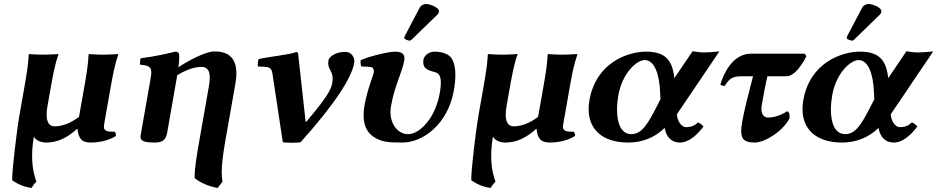

<svg xmlns="http://www.w3.org/2000/svg" viewBox="-20 -702 4681 959"><path d="M230.5 -248C243.8 -323 253.1 -376 271.5 -429L271 -432C271 -432 228.5 -429 193.5 -429C159.5 -429 126 -432 126 -432L123.5 -429C120.6 -373 112.1 -325 98.7 -249L77.7 -130C63.1 -47 39.1 157 40.9 198C65.9 216.7 97.8 230.7 137 237C144.1 226.6 151.5 215.4 161.7 205C154.3 184.4 140.4 142.8 140.4 76.9C140.4 49 142.8 16.8 149.3 -20C158.3 0 187 10 209 10C264 10 311.1 -10 365 -58H367C372 -7 391 10 434 10C473 10 524.8 0 558.9 -23C559.5 -32 557.7 -39 552.6 -44C517.4 -44 498.9 -46.3 498.9 -69.3C498.9 -72.5 499.2 -76 499.9 -80L529.7 -249C542.9 -324 552.1 -376 570.5 -429L570 -432C570 -432 527.5 -429 492.5 -429C458.5 -429 425 -432 425 -432L422.5 -429C419.6 -373 411.3 -326 397.9 -250L374.6 -118C332.7 -87.5 293.3 -71 252.3 -71C225.9 -71 212.9 -92.1 212.9 -129.6C212.9 -141.7 214.2 -155.6 217 -171Z M815.8 -43.4C815.8 -43.4 848 -228.7 864.3 -321.3L865.2 -326.2C905.1 -351.5 951.7 -368 985.5 -368C1016.3 -368 1027.7 -348.1 1027.7 -314.1C1027.7 -300.5 1025.9 -284.7 1022.7 -267L975.7 0C962.1 76.8 952.3 137.3 952.3 178.4C952.3 181.7 952.4 184.9 952.5 188C984.2 212.9 1022.4 228.5 1066.9 237L1091.5 205C1089.1 192.9 1087.4 178.5 1087.4 158.5C1087.4 125.4 1092 77.3 1105.7 0L1155.7 -284C1159.1 -303.1 1160.7 -320.2 1160.7 -335.6C1160.7 -413.6 1119 -445 1053.3 -445C1051.9 -445 1050.5 -445 1049.1 -445C1001.4 -444 909.3 -392 871.5 -366.1C874.1 -386.6 875.2 -403.3 875.2 -416.4C875.2 -420.3 875.1 -423.8 875 -427C874.4 -437.9 868.9 -444 854.9 -444C816.2 -434 753.7 -420 683.1 -411C680.1 -405.1 679.1 -393.5 679.1 -385.7C679.1 -382.8 679.3 -380.4 679.5 -379C720.9 -375.1 735.7 -369.5 735.7 -340.9C735.7 -332.4 734.4 -322 732.1 -309C715.6 -215.1 682.4 -25.7 682.4 -25.7C681.9 -23.1 681.7 -20.7 681.7 -18.5C681.7 3 702.8 10 753.9 10C798.4 10 809.9 -9.5 815.8 -43.4Z M1341.3 -331 1392.5 8C1397.2 9.9 1418.1 11 1438.7 11C1457.8 11 1476.5 10.1 1481.5 8C1651.8 -181 1736.1 -313 1749.2 -387C1749.7 -390 1749.9 -392.9 1749.9 -395.9C1749.9 -420.6 1731.8 -443 1705 -443C1655.6 -443 1623.6 -418 1620.6 -401C1619.7 -395.7 1619.3 -391 1619.3 -386.7C1619.3 -355.1 1641.5 -347.1 1641.5 -308.7C1641.5 -302.1 1640.9 -294.6 1639.3 -286C1633.4 -252.5 1607.4 -209.5 1516.3 -101.5C1508.1 -91.8 1507.1 -89.1 1506.1 -98L1469.6 -429C1468.4 -440 1466.4 -442 1459.9 -442C1427.1 -429 1333.6 -420.5 1271.7 -407C1269.3 -401.2 1267.2 -388.4 1267.2 -378.8C1267.2 -375.3 1267.5 -372.2 1268.2 -370L1304.8 -368C1327.8 -366.7 1337.4 -360 1341.3 -331Z M2246.8 -250C2251.9 -278.5 2254.5 -304.6 2254.5 -327.8C2254.5 -362.4 2248.6 -390.4 2236 -410C2221 -433.5 2186 -444 2151 -444C2120 -444 2098.3 -423 2095 -404C2094.3 -400.3 2094 -396.4 2094 -392.5C2094 -381.1 2097 -369.9 2103.8 -363C2114.4 -352.1 2132.5 -347.2 2140.6 -345C2151.3 -342.1 2167.6 -339.5 2175.1 -325C2179.4 -316.5 2182 -305 2182 -288.3C2182 -275.1 2180.4 -258.6 2176.7 -238C2167.9 -187.9 2147.1 -131.6 2113.8 -91C2084.7 -55.4 2051.9 -32 2017.4 -32C1970.3 -32 1930.4 -77.7 1930.4 -142.5C1930.4 -152 1931.3 -161.8 1933.1 -172C1942.6 -226 1955.1 -263 1967.1 -297C1977.9 -330 1993.3 -366 1999.1 -399C1999.9 -403.3 2000.2 -407.2 2000.2 -410.8C2000.2 -434.9 1983.4 -444 1952 -444C1919 -444 1810.3 -417 1781.5 -401C1781 -398.1 1780.7 -394.8 1780.7 -391.4C1780.7 -383.1 1782.2 -374.3 1785 -370C1797.8 -369 1830.7 -369.6 1839.1 -365C1844.6 -362 1848.8 -352 1846.9 -341C1844.2 -326 1838.5 -316 1831.1 -291C1820.2 -258 1808.5 -220 1800.6 -175C1797.8 -159.2 1796.1 -142.8 1796.1 -126.8C1796.1 -85.1 1807.7 -45.3 1842.5 -21C1882.5 7 1915 10 1990 10C2091 10 2216.9 -80 2246.8 -250ZM2108 -682C2097 -682 2083 -676 2077 -665L2001.8 -522C2000.1 -518.7 1999.2 -513.9 1999.2 -512.4C1999.2 -505.6 2019 -499 2026.7 -499C2030.7 -499 2035.1 -503.3 2039.2 -507L2164.7 -629C2170 -634.1 2172.5 -639.8 2172.5 -646.1C2172.5 -665.2 2127.3 -682 2108 -682Z M2523.5 -248C2536.8 -323 2546.1 -376 2564.5 -429L2564 -432C2564 -432 2521.5 -429 2486.5 -429C2452.5 -429 2419 -432 2419 -432L2416.5 -429C2413.6 -373 2405.1 -325 2391.7 -249L2370.7 -130C2356.1 -47 2332.1 157 2333.9 198C2358.9 216.7 2390.8 230.7 2430 237C2437.1 226.6 2444.5 215.4 2454.7 205C2447.3 184.4 2433.4 142.8 2433.4 76.9C2433.4 49 2435.8 16.8 2442.3 -20C2451.3 0 2480 10 2502 10C2557 10 2604.1 -10 2658 -58H2660C2665 -7 2684 10 2727 10C2766 10 2817.8 0 2851.9 -23C2852.5 -32 2850.7 -39 2845.6 -44C2810.4 -44 2791.9 -46.3 2791.9 -69.3C2791.9 -72.5 2792.2 -76 2792.9 -80L2822.7 -249C2835.9 -324 2845.1 -376 2863.5 -429L2863 -432C2863 -432 2820.5 -429 2785.5 -429C2751.5 -429 2718 -432 2718 -432L2715.5 -429C2712.6 -373 2704.3 -326 2690.9 -250L2667.6 -118C2625.7 -87.5 2586.3 -71 2545.3 -71C2518.9 -71 2505.9 -92.1 2505.9 -129.6C2505.9 -141.7 2507.2 -155.6 2510 -171Z M3278.9 -206 3259.2 -168C3219.6 -91.8 3188.7 -32 3134.2 -32C3079.2 -32 3062 -91.6 3062 -154.9C3062 -179.1 3064.5 -203.9 3068.4 -226C3087.8 -336 3159.6 -402 3200.4 -402C3247.4 -402 3273.6 -335 3277.1 -241ZM3207.8 -444C3113.8 -444 2957 -388 2924.2 -202C2921.4 -186.5 2920.1 -171.5 2920.1 -157.2C2920.1 -57.3 2986.7 10 3118.8 10C3183.8 10 3248.9 -13 3299.7 -63C3308.4 -16 3334.8 10 3375.8 10C3421.4 10 3462.1 -28.5 3493.9 -70.3C3486.6 -78.1 3475.2 -88.4 3465.8 -90.4C3444.2 -68.3 3421.8 -67 3404.4 -67C3393.5 -67 3364.8 -83.5 3360.7 -130.8L3573 -445C3543.5 -442 3509.1 -440 3495.1 -440C3483.1 -440 3470.3 -441 3439.2 -446L3348.6 -312C3338.7 -392 3311.8 -444 3207.8 -444Z M3741.2 -321C3712.8 -212 3697.1 -150 3686.8 -92C3683.7 -74.3 3682 -59.4 3682 -46.8C3682 -5.3 3700.7 10 3749.9 10C3796.9 10 3886.8 -42 3923 -110C3923.6 -113.6 3923.9 -117.2 3923.9 -120.7C3923.9 -133.9 3919.6 -145.4 3911.4 -146C3866.7 -117 3828.9 -115 3815.9 -115C3796.9 -115 3783.1 -129.4 3783.1 -158.1C3783.1 -164.1 3783.7 -170.7 3785 -178C3790.7 -210.4 3803.9 -285 3813.2 -321H3908.2C3949.2 -321 3989.7 -383.5 4008 -422L3999.1 -434H3732.1C3639.1 -434 3594.5 -334 3578.2 -281C3581.1 -275 3589.8 -273 3599.8 -273C3627.9 -316.5 3643.2 -321 3692.2 -321Z M4318 -682C4307 -682 4293 -676 4287 -665L4211.8 -522C4210.1 -518.7 4209.2 -513.9 4209.2 -512.4C4209.2 -505.6 4229 -499 4236.7 -499C4240.7 -499 4245.1 -503.3 4249.2 -507L4374.7 -629C4380 -634.1 4382.5 -639.8 4382.5 -646.1C4382.5 -665.2 4337.3 -682 4318 -682ZM4347.1 -206 4327.4 -168C4287.8 -91.8 4256.9 -32 4202.4 -32C4147.4 -32 4130.2 -91.6 4130.2 -154.9C4130.2 -179.1 4132.7 -203.9 4136.6 -226C4156 -336 4227.8 -402 4268.6 -402C4315.6 -402 4341.8 -335 4345.2 -241ZM4276 -444C4182 -444 4025.2 -388 3992.4 -202C3989.6 -186.5 3988.3 -171.5 3988.3 -157.2C3988.3 -57.3 4054.9 10 4187 10C4252 10 4317 -13 4367.9 -63C4376.6 -16 4403 10 4444 10C4489.6 10 4530.3 -28.5 4562.1 -70.3C4554.8 -78.1 4543.4 -88.4 4534 -90.4C4512.4 -68.3 4490 -67 4472.6 -67C4461.7 -67 4433 -83.5 4428.9 -130.8L4641.2 -445C4611.7 -442 4577.3 -440 4563.3 -440C4551.3 -440 4538.5 -441 4507.4 -446L4416.8 -312C4406.9 -392 4380 -444 4276 -444Z"/></svg>

Font: Linux Biolinum O 
Style: Bold Italic
Weight: 700
Designer: Philipp H. Poll
Foundry: Philipp H. Poll
Version: Version 1.3.2